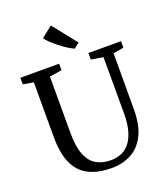

<svg xmlns="http://www.w3.org/2000/svg" viewBox="-175 -1114 1078 1242"><g transform="rotate(-20 364.0 -493.0)"><path d="M379 8Q233 8 163.2 -68Q93.5 -144 93.5 -308V-685.5L21.5 -698V-743H288.5V-698L204 -685V-297Q204 -201 226.8 -145.2Q249.5 -89.5 291.5 -65.5Q333.5 -41.5 390 -41.5Q480.5 -41.5 526.8 -107.5Q573 -173.5 573 -296.5L572.5 -684.5L490 -698V-743H714.5V-698L642.5 -685.5L642 -301.5Q642 -193 608 -124.5Q574 -56 514.5 -24Q455 8 379 8ZM415.5 -800Q389 -812 355.5 -835.2Q322 -858.5 291.8 -885Q261.5 -911.5 246.5 -933.5L322.5 -993.5L454 -828.5L416.5 -800Z"/></g></svg>

Font: Merriweather Text
Style: Regular
Weight: 400
Designer: Eben Sorkin
Foundry: Eben Sorkin
Version: Version 2.100; ttfautohint (v1.7.19-72a1) -l 8 -r 50 -G 200 